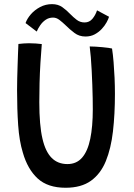

<svg xmlns="http://www.w3.org/2000/svg" viewBox="-20 -889 646 928"><path d="M297 18.5Q211 18.5 162.2 -26.2Q113.5 -71 90.5 -151Q73 -208 67.8 -284.2Q62.5 -360.5 62.5 -453Q62.5 -479.5 63.2 -510Q64 -540.5 65 -571.2Q66 -602 67 -629.5Q68 -657 69 -676.5Q81.5 -678 94.5 -679Q107.5 -680 120 -680Q137 -680 153.5 -678.8Q170 -677.5 182 -676Q178.5 -635 175.5 -586.2Q172.5 -537.5 171.2 -488Q170 -438.5 170 -395Q170 -339.5 173.8 -295.2Q177.5 -251 185.5 -217.5Q200 -155.5 229.8 -125.8Q259.5 -96 306 -96Q350 -96 377 -127.2Q404 -158.5 416.2 -217.8Q428.5 -277 428.5 -360.5Q428.5 -383 428 -413.5Q427.5 -444 426.2 -478.5Q425 -513 423.2 -547.5Q421.5 -582 419 -612.2Q416.5 -642.5 413.5 -664.5Q426.5 -664.5 442.5 -663.5Q458.5 -662.5 474.5 -661Q490.5 -659.5 503.2 -657.8Q516 -656 521.5 -654.5Q526 -625.5 529 -588.8Q532 -552 533.8 -512.5Q535.5 -473 535.5 -435Q535.5 -337 526 -254.2Q516.5 -171.5 491.5 -110.2Q466.5 -49 419.5 -15.2Q372.5 18.5 297 18.5ZM103.5 -777.5Q111 -799 129.2 -820Q147.5 -841 174 -855Q200.5 -869 231.5 -869Q261 -869 281.5 -854.2Q302 -839.5 319 -821.5Q334.5 -805.5 351 -793Q367.5 -780.5 389 -780.5Q412 -780.5 426.8 -798.2Q441.5 -816 449 -839L507 -808Q504 -797 495.2 -781Q486.5 -765 472.2 -749.5Q458 -734 438.2 -723.2Q418.5 -712.5 393 -712.5Q362.5 -712.5 339.8 -729.8Q317 -747 298 -766Q282.5 -781 267.5 -792.5Q252.5 -804 236.5 -804Q216.5 -804 201 -793.5Q185.5 -783 174.8 -767.5Q164 -752 157.5 -736.5Z"/></svg>

Font: Grandstander Thin
Style: Regular
Weight: 400
Version: Version 1.200